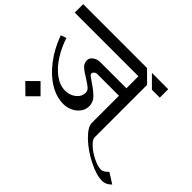

<svg xmlns="http://www.w3.org/2000/svg" viewBox="-162 -959 1290 1290"><g transform="rotate(45 483.5 -314.0)"><path d="M673 -609V-111Q673 -89 705.5 -59.5Q738 -30 782 -8.5Q826 13 856 13Q880 13 907 -17L981 30Q950 61 917 61Q860 61 782 21.5Q704 -18 647.5 -72.5Q591 -127 591 -166V-424H385Q373 -424 363.5 -416Q354 -408 354 -398Q354 -391 364.5 -382.5Q375 -374 397 -359Q444 -328 472 -300Q500 -272 500 -233Q500 -202 482 -176.5Q464 -151 433 -135.5Q402 -120 365 -120Q299 -120 234 -159.5Q169 -199 115 -270.5Q61 -342 27 -435L67 -449Q88 -382 125.5 -323Q163 -264 211 -228Q259 -192 311 -192Q355 -192 387 -217.5Q419 -243 419 -281Q419 -300 403 -314Q387 -328 352 -350Q311 -374 290.5 -393.5Q270 -413 270 -441Q270 -463 292 -479Q314 -495 343 -495H591V-609H-14V-689H593ZM794 -609H719L639 -689H794ZM149 -121 221 -49 149 23 76 -49Z"/></g></svg>

Font: Amita
Style: Regular
Weight: 400
Designer: Eduardo Rodriguez Tunni, Modular Infotech, Brian J. Bonislawsky
Foundry: Eduardo Rodriguez Tunni, Modular Infotech, Brian J. Bonislawsky
Version: Version 1.004